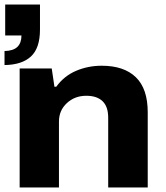

<svg xmlns="http://www.w3.org/2000/svg" viewBox="-23 -830 735 850"><path d="M-3 -542V-604Q36 -605 54 -622.5Q72 -640 72 -673H0V-810H154V-699Q154 -617 114 -580Q74 -543 -3 -542ZM64 0V-527H206L218 -446H226Q261 -494 314 -516.5Q367 -539 427 -539Q526 -539 578.5 -488Q631 -437 631 -333V0H456V-309Q456 -358 431 -382Q406 -406 359 -406Q308 -406 273 -373.5Q238 -341 238 -292V0Z"/></svg>

Font: Archivo SemiExpanded ExtraBold
Style: Regular
Weight: 800
Width: 6
Designer: Hector Gatti
Foundry: Omnibus-Type
Version: Version 2.001; ttfautohint (v1.8.3)